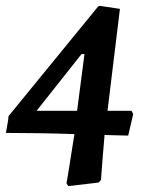

<svg xmlns="http://www.w3.org/2000/svg" viewBox="-35 -528 501 650"><path d="M-15 -78Q-13 -92 -10 -106.5Q-7 -121 -6 -135L298 -507Q300 -507 301.5 -507.5Q303 -508 304 -508L371 -498L329 -153H410L416 -142L399 -69Q399 -69 376.5 -69.5Q354 -70 319 -71Q316 -34 313 1Q310 36 308.5 58.5Q307 81 307 81L299 90L196 102L190 92Q190 92 193 76.5Q196 61 199.5 36.5Q203 12 208 -17.5Q213 -47 217 -74Q161 -76 99.5 -77Q38 -78 -15 -78ZM89 -153H226L251 -345H241Z"/></svg>

Font: Alegreya SemiBold
Style: Italic
Weight: 600
Italic angle: -7°
Designer: Juan Pablo del Peral
Foundry: Huerta Tipografica
Version: Version 2.009